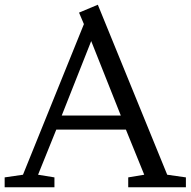

<svg xmlns="http://www.w3.org/2000/svg" viewBox="-23 -788 803 808"><path d="M516.6 -41.5 584 -52.7 506.8 -242.7H213.9L137.2 -52.7L206.1 -41.5V0H-3.4V-41.5L73.7 -52.7L330.1 -686.5L309.6 -734.9L388.7 -768.1L680.7 -52.7L759.3 -41.5V0H516.6ZM236.8 -301.8H485.4L360.8 -615.2Z"/></svg>

Font: Habibi
Style: Regular
Weight: 400
Designer: Magnus Gaarde
Foundry: Magnus Gaarde
Version: Version 1.001